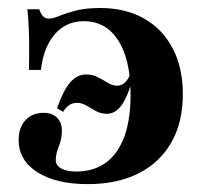

<svg xmlns="http://www.w3.org/2000/svg" viewBox="-20 -449 518 480"><path d="M199.2 11.3Q120.2 11.3 73.4 -18.5Q26.6 -48.4 26.6 -99.2Q26.6 -129.8 43.5 -148.4Q60.5 -166.9 88.7 -166.9Q110.5 -166.9 122.6 -154.8Q134.7 -142.7 134.7 -122.6Q134.7 -101.6 127 -83.1Q119.4 -64.5 119.4 -48.4Q119.4 -35.5 133.1 -27.8Q146.8 -20.2 170.2 -20.2Q236.3 -20.2 271.4 -69.8Q306.5 -119.4 306.5 -212.1Q306.5 -299.2 275.8 -347.6Q245.2 -396 189.5 -396Q145.2 -396 116.9 -363.3Q88.7 -330.6 82.3 -274.2H52.4Q53.2 -316.9 52.8 -345.2Q52.4 -373.4 51.2 -392.3Q50 -411.3 48.4 -425.8H78.2Q82.3 -413.7 87.9 -408.1Q93.5 -402.4 101.6 -402.4Q112.1 -402.4 128.6 -409.3Q145.2 -416.1 169.8 -422.6Q194.4 -429 230.6 -429Q293.5 -429 339.9 -402.8Q386.3 -376.6 411.7 -328.2Q437.1 -279.8 437.1 -213.7Q437.1 -143.5 408.5 -93.1Q379.8 -42.7 326.6 -15.7Q273.4 11.3 199.2 11.3ZM307.3 -267.7 312.9 -254.8Q299.2 -207.3 283.9 -185.9Q268.5 -164.5 246.8 -164.5Q232.3 -164.5 219.8 -171.4Q207.3 -178.2 196 -185.1Q184.7 -191.9 172.6 -191.9Q162.1 -191.9 153.6 -186.7Q145.2 -181.5 137.9 -169.4L122.6 -178.2Q137.9 -222.6 155.2 -242.7Q172.6 -262.9 195.2 -262.9Q211.3 -262.9 224.6 -256Q237.9 -249.2 249.6 -241.9Q261.3 -234.7 272.6 -234.7Q283.9 -234.7 292.7 -243.1Q301.6 -251.6 307.3 -267.7Z"/></svg>

Font: Playfair 5pt SemiExpanded Light ExtraBold
Style: Regular
Weight: 800
Version: Version 2.001;gftools[0.9.30]